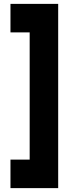

<svg xmlns="http://www.w3.org/2000/svg" viewBox="-20 -770 368 990"><path d="M280 200H34V53H133V-603H34V-750H280Z"/></svg>

Font: Tourney Expanded Black
Style: Regular
Weight: 900
Width: 7
Designer: Tyler Finck
Foundry: Etcetera Type Co
Version: Version 1.010; ttfautohint (v1.8.3)